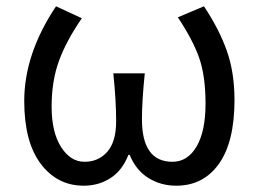

<svg xmlns="http://www.w3.org/2000/svg" viewBox="-20 -577 822 610"><path d="M246 13Q162 13 109.5 -56.5Q57 -126 57 -256Q57 -406 158 -557L240 -519Q191 -448 167.5 -384Q144 -320 144 -238.5Q144 -157 174 -110Q204 -63 248.5 -63Q293 -63 321 -95Q349 -127 349 -192Q349 -257 340 -344H440Q431 -257 431 -198Q431 -63 528 -63Q576 -63 604.5 -111.5Q633 -160 633 -247.5Q633 -335 613 -392.5Q593 -450 545 -522L628 -557Q676 -485 700.5 -416Q725 -347 725 -259Q725 -126 675.5 -56.5Q626 13 540 13Q491 13 451.5 -11.5Q412 -36 392 -85H388Q369 -36 331.5 -11.5Q294 13 246 13Z"/></svg>

Font: Swei Fan Sans CJK TC
Style: Regular
Weight: 400
Version: Version 2.130